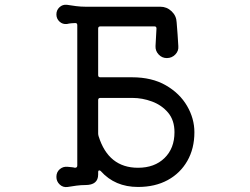

<svg xmlns="http://www.w3.org/2000/svg" viewBox="-20 -756 1040 800"><path d="M389 -443Q389 -434 398 -434H530Q613 -434 671 -400.5Q729 -367 759.5 -314.5Q790 -262 790 -205Q790 -137 760.5 -85.5Q731 -34 678.5 -5.5Q626 23 555 23Q459 23 400 -43Q397 -46 394 -46Q389 -46 389 -39V-29Q389 15 336 15Q318 15 298.5 17.5Q279 20 262 23Q243 26 229 13Q215 0 215 -19Q215 -39 229 -51Q243 -63 262 -61Q269 -60 277 -59.5Q285 -59 292 -57Q302 -57 302 -66V-651Q302 -660 294 -660Q286 -660 276.5 -659Q267 -658 259 -656Q241 -654 228 -666Q215 -678 215 -696Q215 -714 228 -726Q241 -738 259 -736Q277 -733 297 -730.5Q317 -728 336 -728H648Q675 -728 695 -709Q715 -690 716 -663Q718 -637 720 -611.5Q722 -586 723 -564Q725 -544 710.5 -529Q696 -514 675 -514Q655 -514 641 -529Q627 -544 628 -564L632 -637Q632 -646 624 -646H398Q389 -646 389 -637ZM555 -57Q624 -57 665.5 -97.5Q707 -138 707 -205Q707 -255 680.5 -286.5Q654 -318 613.5 -333Q573 -348 532 -348H398Q389 -348 389 -339V-200Q389 -197 389.5 -194Q390 -191 391 -188Q432 -57 555 -57Z"/></svg>

Font: Kiwi Maru Medium
Style: Regular
Weight: 500
Designer: Hiroki-Chan
Version: Version 1.100